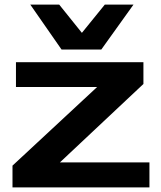

<svg xmlns="http://www.w3.org/2000/svg" viewBox="-20 -810 698 830"><path d="M34 0V-94L400 -434H49V-541H600V-447L239 -108H626V0ZM557 -790 418 -596H246L111 -790H236L334 -668L433 -790Z"/></svg>

Font: Georama Extended SemiBold
Style: Regular
Weight: 600
Width: 7
Designer: Jean-Baptiste Levee
Foundry: Production Type
Version: Version 1.000